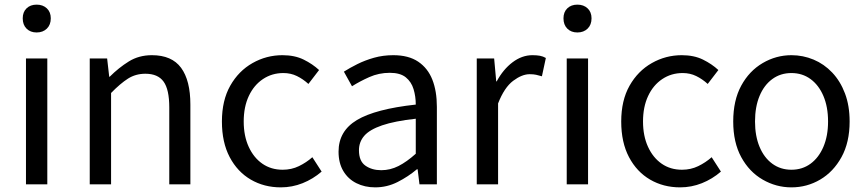

<svg xmlns="http://www.w3.org/2000/svg" viewBox="-20 -795 3736 828"><path d="M92 0V-543H184V0ZM138 -655Q111 -655 94.5 -671.5Q78 -688 78 -716Q78 -743 94.5 -759Q111 -775 138 -775Q165 -775 182 -759Q199 -743 199 -716Q199 -688 182 -671.5Q165 -655 138 -655Z M367 0V-543H442L451 -464H453Q492 -503 535.5 -530Q579 -557 635 -557Q721 -557 761 -502.5Q801 -448 801 -344V0H710V-332Q710 -409 685.5 -443Q661 -477 607 -477Q565 -477 532 -456Q499 -435 459 -394V0Z M1191 13Q1119 13 1061.5 -20.5Q1004 -54 970.5 -117.5Q937 -181 937 -271Q937 -362 973 -425.5Q1009 -489 1069 -523Q1129 -557 1198 -557Q1251 -557 1289.5 -538Q1328 -519 1356 -493L1310 -433Q1287 -454 1260.5 -467Q1234 -480 1202 -480Q1153 -480 1114 -454Q1075 -428 1053 -381Q1031 -334 1031 -271Q1031 -209 1052.5 -162Q1074 -115 1111.5 -89Q1149 -63 1199 -63Q1237 -63 1269 -78.5Q1301 -94 1327 -117L1367 -55Q1330 -23 1285 -5Q1240 13 1191 13Z M1598 13Q1553 13 1517 -5Q1481 -23 1460.5 -57.5Q1440 -92 1440 -141Q1440 -230 1519.5 -277.5Q1599 -325 1773 -344Q1773 -379 1763.5 -410.5Q1754 -442 1730 -461.5Q1706 -481 1661 -481Q1614 -481 1572.5 -462.5Q1531 -444 1498 -423L1463 -486Q1488 -502 1521 -518.5Q1554 -535 1593 -546Q1632 -557 1676 -557Q1742 -557 1783.5 -529Q1825 -501 1844.5 -451.5Q1864 -402 1864 -334V0H1789L1781 -65H1778Q1740 -33 1694.5 -10Q1649 13 1598 13ZM1624 -61Q1663 -61 1698.5 -79Q1734 -97 1773 -132V-283Q1682 -273 1628 -254.5Q1574 -236 1551 -209.5Q1528 -183 1528 -147Q1528 -100 1556 -80.5Q1584 -61 1624 -61Z M2036 0V-543H2111L2120 -444H2122Q2150 -496 2190.5 -526.5Q2231 -557 2276 -557Q2295 -557 2308.5 -554.5Q2322 -552 2334 -545L2317 -466Q2303 -470 2292 -472.5Q2281 -475 2264 -475Q2231 -475 2193 -446.5Q2155 -418 2128 -349V0Z M2424 0V-543H2516V0ZM2470 -655Q2443 -655 2426.5 -671.5Q2410 -688 2410 -716Q2410 -743 2426.5 -759Q2443 -775 2470 -775Q2497 -775 2514 -759Q2531 -743 2531 -716Q2531 -688 2514 -671.5Q2497 -655 2470 -655Z M2913 13Q2841 13 2783.5 -20.5Q2726 -54 2692.5 -117.5Q2659 -181 2659 -271Q2659 -362 2695 -425.5Q2731 -489 2791 -523Q2851 -557 2920 -557Q2973 -557 3011.5 -538Q3050 -519 3078 -493L3032 -433Q3009 -454 2982.5 -467Q2956 -480 2924 -480Q2875 -480 2836 -454Q2797 -428 2775 -381Q2753 -334 2753 -271Q2753 -209 2774.5 -162Q2796 -115 2833.5 -89Q2871 -63 2921 -63Q2959 -63 2991 -78.5Q3023 -94 3049 -117L3089 -55Q3052 -23 3007 -5Q2962 13 2913 13Z M3393 13Q3327 13 3269 -20.5Q3211 -54 3176.5 -117.5Q3142 -181 3142 -271Q3142 -362 3176.5 -425.5Q3211 -489 3269 -523Q3327 -557 3393 -557Q3443 -557 3488.5 -538Q3534 -519 3569 -482Q3604 -445 3624 -392Q3644 -339 3644 -271Q3644 -181 3609 -117.5Q3574 -54 3517 -20.5Q3460 13 3393 13ZM3393 -63Q3440 -63 3475.5 -89Q3511 -115 3531 -162Q3551 -209 3551 -271Q3551 -334 3531 -381Q3511 -428 3475.5 -454Q3440 -480 3393 -480Q3346 -480 3310.5 -454Q3275 -428 3255.5 -381Q3236 -334 3236 -271Q3236 -209 3255.5 -162Q3275 -115 3310.5 -89Q3346 -63 3393 -63Z"/></svg>

Font: Noto Sans TC Thin
Style: Regular
Weight: 400
Version: Version 2.004-H2;hotconv 1.0.118;makeotfexe 2.5.65603